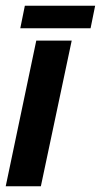

<svg xmlns="http://www.w3.org/2000/svg" viewBox="-41 -652 353 672"><path d="M-21 0 86 -510H210L102 0ZM30 -553 46 -632H292L276 -553Z"/></svg>

Font: Saira UltraCondensed Black
Style: Italic
Weight: 900
Width: 1
Italic angle: -12°
Designer: Hector Gatti with collaboration of the Omnibus-Type team
Foundry: Omnibus-Type
Version: Version 1.101